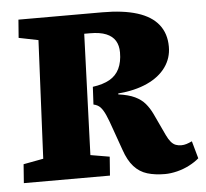

<svg xmlns="http://www.w3.org/2000/svg" viewBox="-51 -755 883 824"><g transform="rotate(-5 390.0 -343.5)"><path d="M351 -386Q395 -392 423.5 -408Q452 -424 466 -453Q480 -482 480 -523Q480 -553 467.5 -573.5Q455 -594 428.5 -605Q402 -616 359 -616H334L315 -95L397 -81L391 0H20L26 -81L112 -97L136 -606L52 -623L58 -701H420Q509 -701 569.5 -682Q630 -663 660.5 -624.5Q691 -586 691 -529Q691 -480 663 -441Q635 -402 582.5 -378Q530 -354 457 -348V-344Q501 -338 528 -325Q555 -312 571.5 -292.5Q588 -273 600 -248L645 -152Q654 -133 663.5 -122Q673 -111 684 -107Q695 -103 707 -103Q719 -103 730 -106.5Q741 -110 754 -116L775 -41Q758 -26 733 -13Q708 0 680 7Q652 14 627 14Q584 14 551 4Q518 -6 494 -32.5Q470 -59 454 -106L421 -199Q408 -237 398 -259.5Q388 -282 377 -294Q366 -306 347 -310Z"/></g></svg>

Font: Literata ExtraBold
Style: Italic
Weight: 800
Italic angle: -2°
Designer: Latin by Veronika Burian and Jose Scaglione. Greek by Irene Vlachou. Cyrillic by Vera Evstafieva
Foundry: TypeTogether
Version: Version 3.002